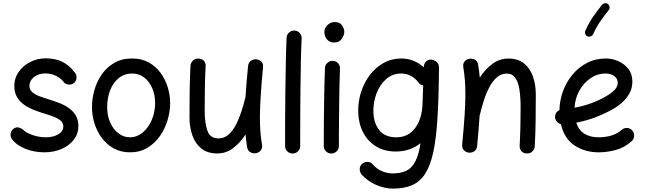

<svg xmlns="http://www.w3.org/2000/svg" viewBox="-20 -892 3948 1173"><path d="M437 -390.1Q424.8 -376.5 407.2 -375.2Q389.6 -374 373.5 -385.3Q354.5 -412.6 323.5 -428Q292.5 -443.4 256.8 -443.4Q215.3 -443.4 187.5 -421.1Q159.7 -398.9 159.7 -367.7Q159.7 -344.7 176.5 -329.6Q193.4 -314.5 220 -304.4Q246.6 -294.4 275.4 -285.6Q304.2 -276.9 336.2 -265.1Q368.2 -253.4 396 -235.1Q423.8 -216.8 441.4 -189Q459 -161.1 459 -120.6Q459 -75.2 431.4 -39.1Q403.8 -2.9 356.7 17.8Q309.6 38.6 250.5 38.6Q188.5 38.6 134.3 16.8Q80.1 -4.9 52.2 -43.5Q41.5 -59.1 45.4 -77.9Q49.3 -96.7 64.9 -106.9Q80.6 -117.2 95 -113Q109.4 -108.9 118.7 -101.6Q138.7 -80.6 179 -66.9Q219.2 -53.2 260.7 -53.2Q305.7 -53.2 336.2 -71.8Q366.7 -90.3 366.7 -118.7Q366.7 -141.1 350.1 -155.3Q333.5 -169.4 307.6 -179.2Q281.7 -189 253.9 -197.3Q224.6 -206.1 192.1 -218.3Q159.7 -230.5 131.3 -249.3Q103 -268.1 85.2 -296.9Q67.4 -325.7 67.4 -368.2Q67.4 -414.1 93.8 -452.1Q120.1 -490.2 163.8 -512.9Q207.5 -535.6 259.8 -535.6Q317.9 -535.6 360.8 -514.4Q403.8 -493.2 432.1 -454.1Q446.3 -441.9 447.5 -423.1Q448.7 -404.3 437 -390.1Z M787.1 -534.7Q845.7 -534.7 889.2 -510.3Q932.6 -485.8 961.7 -445.8Q990.7 -405.8 1005.1 -357.9Q1019.5 -310.1 1019.5 -262.7Q1019.5 -210.9 1003.7 -157.7Q987.8 -104.5 956.5 -60.1Q925.3 -15.6 879.6 11.5Q834 38.6 773.9 38.6Q718.8 38.6 675.5 14.9Q632.3 -8.8 602.5 -48.6Q572.8 -88.4 557.4 -137.5Q542 -186.5 542 -237.3Q542 -289.6 556.9 -342Q571.8 -394.5 602.1 -438Q632.3 -481.4 678.5 -508.1Q724.6 -534.7 787.1 -534.7ZM787.1 -442.9Q740.7 -442.9 706.3 -415.5Q671.9 -388.2 653.3 -341.6Q634.8 -294.9 634.8 -237.3Q634.8 -184.1 653.6 -142.6Q672.4 -101.1 703.9 -77.1Q735.4 -53.2 773.9 -53.2Q816.4 -53.2 851.3 -82Q886.2 -110.8 907 -158.7Q927.7 -206.5 927.7 -262.7Q927.7 -312 910.2 -353Q892.6 -394 860.8 -418.5Q829.1 -442.9 787.1 -442.9Z M1586.9 -480.5Q1577.1 -376 1572.5 -302.7Q1567.9 -229.5 1567.9 -172.9Q1567.9 -126 1571 -86.7Q1574.2 -47.4 1580.6 -7.3Q1584 13.7 1573.2 26.6Q1562.5 39.6 1546.9 43.5Q1528.8 47.4 1511.2 38.8Q1493.7 30.3 1489.7 7.3Q1483.4 -32.7 1480 -70.3Q1447.8 -20.5 1405 12.5Q1362.3 45.4 1307.1 45.4Q1247.6 45.4 1210.2 15.4Q1172.9 -14.6 1155.3 -64.7Q1137.7 -114.7 1137.7 -173.8Q1137.7 -251 1138.7 -329.3Q1139.6 -407.7 1143.6 -489.3Q1144.5 -506.3 1157 -520.3Q1169.4 -534.2 1190.9 -534.2Q1213.4 -534.2 1225.3 -520.8Q1237.3 -507.3 1236.3 -489.3Q1232.9 -423.3 1231.7 -361.6Q1230.5 -299.8 1230.5 -215.8Q1230.5 -139.2 1247.3 -92.8Q1264.2 -46.4 1314.9 -46.4Q1348.6 -46.4 1374.8 -68.6Q1400.9 -90.8 1420.4 -127.9Q1439.9 -165 1454.6 -210Q1469.2 -254.9 1480 -300.3V-301.3Q1482.4 -341.3 1486.3 -387.9Q1490.2 -434.6 1495.6 -489.3Q1498 -511.2 1513.7 -521.2Q1529.3 -531.2 1546.9 -529.3Q1564 -527.8 1576.7 -515.6Q1589.4 -503.4 1586.9 -480.5Z M1779.3 -705.1Q1798.3 -704.6 1811 -690.4Q1823.7 -676.3 1822.8 -657.2Q1819.8 -595.2 1818.1 -512.5Q1816.4 -429.7 1815.4 -338.6Q1814.5 -247.6 1814.2 -159.9Q1814 -72.3 1814 0Q1814 19 1800.3 32.5Q1786.6 45.9 1767.6 45.9Q1748.5 45.9 1735.1 32.5Q1721.7 19 1721.7 0Q1721.7 -72.3 1721.9 -160.2Q1722.2 -248 1723.4 -339.4Q1724.6 -430.7 1726.3 -514.4Q1728 -598.1 1731 -661.6Q1731.9 -680.7 1746.1 -693.4Q1760.3 -706.1 1779.3 -705.1Z M1961.4 -694.8Q1961.4 -718.8 1980 -738Q1998.5 -757.3 2025.4 -757.3Q2057.1 -757.3 2070.3 -736.1Q2083.5 -714.8 2083.5 -698.2Q2083.5 -677.2 2067.9 -654.8Q2052.2 -632.3 2022.9 -632.3Q1999.5 -632.3 1986.1 -643.3Q1972.7 -654.3 1967 -669.2Q1961.4 -684.1 1961.4 -694.8ZM2013.7 -520Q2032.7 -519.5 2045.4 -505.4Q2058.1 -491.2 2057.1 -472.2Q2055.7 -438.5 2054.4 -390.1Q2053.2 -341.8 2052.5 -286.9Q2051.8 -231.9 2051.3 -177.7Q2050.8 -123.5 2050.5 -77.1Q2050.3 -30.8 2050.3 0Q2050.3 19 2036.6 32.5Q2022.9 45.9 2003.9 45.9Q1984.9 45.9 1971.4 32.5Q1958 19 1958 0Q1958 -30.8 1958.3 -77.4Q1958.5 -124 1959 -178.5Q1959.5 -232.9 1960.4 -288.1Q1961.4 -343.3 1962.6 -392.3Q1963.9 -441.4 1965.3 -476.6Q1966.3 -495.6 1980.5 -508.3Q1994.6 -521 2013.7 -520Z M2610.4 -527.8H2612.3Q2615.2 -527.8 2618.2 -527.3Q2625 -526.4 2631.8 -523.4Q2659.7 -511.2 2661.6 -485.4Q2662.6 -480.5 2662.1 -475.6L2661.6 -456.5Q2660.2 -287.1 2652.3 -164.6Q2644.5 -42 2626.5 40Q2608.4 122.1 2576.9 170.4Q2545.4 218.8 2497.1 239.5Q2448.7 260.3 2380.4 260.3Q2331.5 260.3 2279.8 238.5Q2228 216.8 2190.4 175.3Q2177.7 161.1 2177.7 141.8Q2177.7 122.6 2191.4 109.9Q2205.6 96.7 2225.3 96.9Q2245.1 97.2 2256.8 111.3Q2281.7 141.1 2314.5 154.3Q2347.2 167.5 2377.4 167.5Q2427.7 167.5 2461.7 151.6Q2495.6 135.7 2516.6 95.7Q2537.6 55.7 2549.3 -17.1Q2518.6 7.3 2480.7 20.5Q2442.9 33.7 2398.9 33.7Q2328.1 33.7 2276.9 2Q2225.6 -29.8 2197.8 -84.5Q2169.9 -139.2 2168.5 -208.5Q2167 -270 2185.5 -328.4Q2204.1 -386.7 2239 -433.1Q2273.9 -479.5 2323 -507.1Q2372.1 -534.7 2432.1 -534.7Q2471.2 -534.7 2505.6 -520.8Q2540 -506.8 2569.3 -481L2569.8 -487.8Q2570.8 -504.9 2583 -516.1Q2594.2 -528.3 2610.4 -527.8ZM2401.9 -53.2Q2474.1 -53.2 2516.4 -109.9Q2558.6 -166.5 2561.5 -259.8L2565.4 -370.1Q2544.4 -374 2533.7 -391.6Q2517.1 -413.6 2490.5 -428.2Q2463.9 -442.9 2431.6 -442.9Q2377.9 -442.9 2339.1 -408.7Q2300.3 -374.5 2280 -320.6Q2259.8 -266.6 2261.2 -207Q2263.2 -139.2 2297.6 -96.2Q2332 -53.2 2401.9 -53.2Z M2803.7 -8.3Q2813.5 -112.8 2818.4 -186.3Q2823.2 -259.8 2823.2 -315.9Q2823.2 -363.3 2820.1 -402.6Q2816.9 -441.9 2810.5 -481.9Q2807.1 -502.9 2817.9 -515.9Q2828.6 -528.8 2844.2 -532.2Q2862.3 -536.6 2880.1 -527.8Q2897.9 -519 2901.4 -496.1Q2907.7 -456.5 2911.1 -418Q2943.4 -467.8 2987.1 -501Q3030.8 -534.2 3086.9 -534.2Q3145 -534.2 3181.9 -504.2Q3218.8 -474.1 3236.1 -424.3Q3253.4 -374.5 3253.4 -314.9Q3253.4 -238.3 3252.4 -159.9Q3251.5 -81.5 3247.1 0.5Q3246.6 17.6 3234.1 31.5Q3221.7 45.4 3200.2 45.4Q3177.7 45.4 3165.8 31.7Q3153.8 18.1 3154.8 0Q3158.2 -65.4 3159.4 -122.8Q3160.6 -180.2 3160.6 -236.3Q3160.6 -297.4 3153.6 -343.8Q3146.5 -390.1 3128.2 -416.3Q3109.9 -442.4 3076.2 -442.4Q3042.5 -442.4 3016.4 -420.2Q2990.2 -397.9 2970.5 -360.8Q2950.7 -323.7 2936.3 -278.8Q2921.9 -233.9 2911.1 -188.5Q2910.6 -187 2910.2 -185.5Q2907.7 -146 2903.8 -99.9Q2899.9 -53.7 2895 0.5Q2893.1 22.5 2877.2 32.5Q2861.3 42.5 2843.8 40.5Q2827.1 38.6 2814.5 26.4Q2801.8 14.2 2803.7 -8.3Z M3839.4 -29.8Q3794.9 10.3 3741.9 24.4Q3689 38.6 3636.7 38.6Q3554.7 38.6 3491.2 -2.7Q3427.7 -43.9 3406.7 -133.3Q3392.6 -137.2 3382.3 -148.4Q3372.1 -159.7 3371.1 -175.3Q3370.1 -189.9 3377.7 -202.1Q3385.3 -214.4 3397.9 -219.7Q3398.9 -277.8 3419.2 -334Q3439.5 -390.1 3476.8 -435.3Q3514.2 -480.5 3566.2 -507.6Q3618.2 -534.7 3682.1 -534.7Q3719.2 -534.7 3756.3 -518.8Q3793.5 -502.9 3818.4 -471.7Q3843.3 -440.4 3843.3 -393.1Q3843.3 -351.6 3824.2 -319.3Q3805.2 -287.1 3780.3 -265.4Q3755.4 -243.7 3737.3 -232.9Q3681.6 -200.2 3622.3 -177.2Q3563 -154.3 3500.5 -142.6Q3515.6 -96.7 3550.5 -75Q3585.4 -53.2 3636.7 -53.2Q3679.7 -53.2 3715.8 -64.2Q3752 -75.2 3777.3 -98.1Q3791.5 -110.8 3810.8 -110.1Q3830.1 -109.4 3842.3 -95.2Q3855 -81.1 3854.2 -61.8Q3853.5 -42.5 3839.4 -29.8ZM3679.7 -442.9Q3629.9 -442.9 3587.9 -414.3Q3545.9 -385.7 3519.5 -338.1Q3493.2 -290.5 3490.2 -233.9Q3599.1 -253.9 3687 -306.2Q3717.8 -324.7 3735.8 -344Q3753.9 -363.3 3753.9 -386.2Q3753.9 -412.1 3732.4 -427.5Q3710.9 -442.9 3679.7 -442.9ZM3694.3 -866.7Q3702.6 -860.4 3704.1 -849.4Q3705.6 -838.4 3698.7 -830.1Q3671.4 -795.9 3647.7 -762Q3624 -728 3603.5 -683.1Q3599.6 -673.8 3589.1 -669.9Q3578.6 -666 3568.8 -669.9Q3559.6 -673.8 3555.7 -684.6Q3551.8 -695.3 3556.2 -704.6Q3578.1 -753.9 3604.2 -791Q3630.4 -828.1 3657.7 -862.3Q3664.6 -870.6 3675.5 -872.1Q3686.5 -873.5 3694.3 -866.7Z"/></svg>

Font: Mikhak-DS2-FD Medium
Style: Regular
Weight: 500
Designer: Amin Abedi
Version: Version 3.4